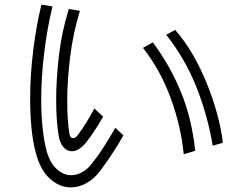

<svg xmlns="http://www.w3.org/2000/svg" viewBox="-20 -785 1040 834"><path d="M516 -197Q496 -161 468.5 -119Q441 -77 416 -44Q389 -8 355.5 10.5Q322 29 288 29Q239 29 197 -8.5Q155 -46 135 -123Q122 -172 116.5 -232Q111 -292 111 -356Q111 -460 124.5 -568Q138 -676 160 -765L208 -757Q185 -663 172 -556Q159 -449 159 -351Q159 -290 164.5 -234.5Q170 -179 181 -135Q195 -80 225 -52Q255 -24 289 -24Q312 -24 335 -36Q358 -48 378 -73Q404 -105 430 -145.5Q456 -186 481 -230ZM428 -278Q409 -245 389.5 -215.5Q370 -186 353 -165Q322 -128 292 -128Q271 -128 255.5 -146Q240 -164 235 -195Q224 -258 224 -353Q224 -440 236 -543.5Q248 -647 279 -746L327 -738Q297 -639 284.5 -536.5Q272 -434 272 -347Q272 -305 274.5 -268Q277 -231 282 -202Q285 -185 298 -185Q307 -185 316 -196Q334 -219 354 -251Q374 -283 390 -314ZM904 -152Q882 -284 833 -407Q784 -530 702 -634L741 -655Q781 -610 815.5 -551Q850 -492 877 -426Q904 -360 922.5 -293Q941 -226 948 -165ZM778 -115Q766 -238 721 -360Q676 -482 601 -577L644 -601Q720 -498 766.5 -384Q813 -270 828 -130Z"/></svg>

Font: Train One
Style: Regular
Weight: 400
Designer: Fontworks Inc.
Foundry: Fontworks Inc.
Version: Version 1.100